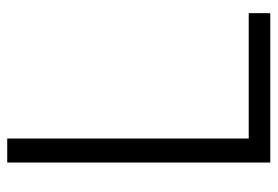

<svg xmlns="http://www.w3.org/2000/svg" viewBox="-138 -630 768 531"><g transform="rotate(-90 245.5 -364.0)"><path d="M62 0H475.1V-59.6H128.4V-727.5H62Z"/></g></svg>

Font: Guggenheim Sans Display Light
Style: Regular
Weight: 300
Designer: Modified by Tom Baber under direction of Pentagram Design 2023
Foundry: rsms
Version: Version 1.001;Glyphs 3.1.2 (3151)